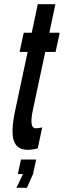

<svg xmlns="http://www.w3.org/2000/svg" viewBox="-20 -702 303 910"><path d="M111 8Q134.5 8 159 1L180 -98Q167.5 -95.5 161.5 -94.8Q155.5 -94 149.5 -94Q116.5 -94 136.5 -184L194.5 -456H243.5L263 -547H214L242.5 -682H159L130.5 -547H92.5L73 -456H111L51.5 -176Q31 -80 45.2 -36Q59.5 8 111 8ZM58 188H107.5L136.5 123L151.5 54H79.5L64.5 123H89Z"/></svg>

Font: League Gothic SemiCondensed Italic
Style: Regular
Weight: 400
Width: 4
Designer: The League of Moveable Type
Version: Version 1.600; ttfautohint (v1.8.3)